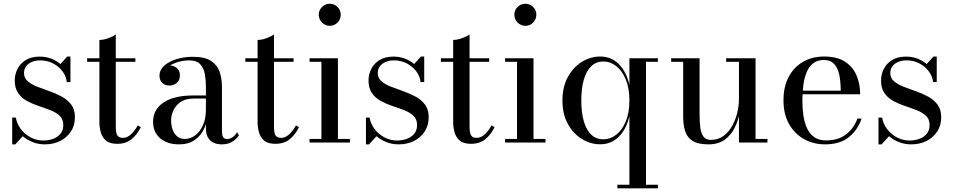

<svg xmlns="http://www.w3.org/2000/svg" viewBox="-20 -778 5208 1048"><path d="M46.5 10V-136H66.5Q72 -102 93.8 -73.5Q115.5 -45 147.5 -28Q179.5 -11 216.5 -11Q244.5 -11 269.5 -20Q294.5 -29 310 -47.8Q325.5 -66.5 325.5 -95.5Q325.5 -127 306.2 -145.5Q287 -164 257 -175.8Q227 -187.5 193 -198.8Q159 -210 129 -226Q99 -242 79.8 -268.8Q60.5 -295.5 60.5 -339Q60.5 -371 75 -400.8Q89.5 -430.5 119.8 -449.8Q150 -469 197 -469Q231 -469 259.5 -458Q288 -447 309.5 -428.5L347 -469.5H364.5V-330H344.5Q342 -359.5 322.8 -386.5Q303.5 -413.5 271.5 -431Q239.5 -448.5 198 -448.5Q174.5 -448.5 154.5 -440.2Q134.5 -432 122.8 -416.5Q111 -401 111 -379.5Q111 -352 131 -334.8Q151 -317.5 182.8 -305Q214.5 -292.5 250 -280.2Q285.5 -268 317.2 -250.8Q349 -233.5 369 -206.8Q389 -180 389 -138.5Q389 -94 367.2 -60.5Q345.5 -27 308.5 -8.5Q271.5 10 224.5 10Q190 10 159 -2Q128 -14 104 -34.5L63.5 10Z M619.5 7Q578.5 7 557.8 -11.2Q537 -29.5 529.8 -56.8Q522.5 -84 522.5 -111.5V-560Q545 -560 571 -569.5Q597 -579 612 -590V-88Q612 -50.5 621 -38Q630 -25.5 651.5 -25.5Q675 -25.5 696.8 -46.5Q718.5 -67.5 732 -94L748.5 -83.5Q728.5 -43 697.8 -18Q667 7 619.5 7ZM455.5 -440.5V-460H719V-440.5Z M1191 10Q1167.5 10 1147.8 1.8Q1128 -6.5 1116 -25.8Q1104 -45 1104 -77.5V-304.5Q1104 -340.5 1098 -373.5Q1092 -406.5 1072.8 -427.5Q1053.5 -448.5 1013.5 -448.5Q991 -448.5 966.8 -443.5Q942.5 -438.5 921.8 -428.2Q901 -418 888 -402.5Q875 -387 875 -366H851.5Q851.5 -391.5 868.2 -406.2Q885 -421 905 -421Q926.5 -421 944.2 -407.2Q962 -393.5 962 -368Q962 -338 943.8 -324.5Q925.5 -311 905 -311Q882 -311 866.2 -325Q850.5 -339 850.5 -366Q850.5 -389.5 865.8 -408.2Q881 -427 906.8 -440.2Q932.5 -453.5 964.8 -460.8Q997 -468 1031 -468Q1100 -468 1134.2 -444Q1168.5 -420 1180 -382.5Q1191.5 -345 1191.5 -304.5V-58.5Q1191.5 -42 1197.2 -30.5Q1203 -19 1221.5 -19Q1234.5 -19 1250.2 -29.8Q1266 -40.5 1274.5 -57L1284 -39Q1271 -18.5 1247.2 -4.2Q1223.5 10 1191 10ZM958 10Q893 10 854.2 -23.2Q815.5 -56.5 815.5 -113.5Q815.5 -180.5 873 -218.8Q930.5 -257 1037 -257H1150.5V-240H1037Q993 -240 966 -221.5Q939 -203 926.5 -175.5Q914 -148 914 -120.5Q914 -95.5 921.8 -72.2Q929.5 -49 946.2 -34.2Q963 -19.5 989 -19.5Q1017 -19.5 1043.2 -37.5Q1069.5 -55.5 1086.8 -92Q1104 -128.5 1104 -183H1115.5Q1115.5 -126 1097.2 -82.5Q1079 -39 1044 -14.5Q1009 10 958 10Z M1483 7Q1442 7 1421.2 -11.2Q1400.5 -29.5 1393.2 -56.8Q1386 -84 1386 -111.5V-560Q1408.5 -560 1434.5 -569.5Q1460.5 -579 1475.5 -590V-88Q1475.5 -50.5 1484.5 -38Q1493.5 -25.5 1515 -25.5Q1538.5 -25.5 1560.2 -46.5Q1582 -67.5 1595.5 -94L1612 -83.5Q1592 -43 1561.2 -18Q1530.5 7 1483 7ZM1319 -440.5V-460H1582.5V-440.5Z M1780 -637Q1755.5 -637 1737.8 -655Q1720 -673 1720 -697.5Q1720 -722.5 1737.8 -740Q1755.5 -757.5 1780 -757.5Q1805 -757.5 1822.5 -740Q1840 -722.5 1840 -697.5Q1840 -673 1822.5 -655Q1805 -637 1780 -637ZM1824.5 -460V-19.5H1890V0H1669.5V-19.5H1734.5V-440.5H1669.5V-460Z M1977.5 10V-136H1997.5Q2003 -102 2024.8 -73.5Q2046.5 -45 2078.5 -28Q2110.5 -11 2147.5 -11Q2175.5 -11 2200.5 -20Q2225.5 -29 2241 -47.8Q2256.5 -66.5 2256.5 -95.5Q2256.5 -127 2237.2 -145.5Q2218 -164 2188 -175.8Q2158 -187.5 2124 -198.8Q2090 -210 2060 -226Q2030 -242 2010.8 -268.8Q1991.5 -295.5 1991.5 -339Q1991.5 -371 2006 -400.8Q2020.5 -430.5 2050.8 -449.8Q2081 -469 2128 -469Q2162 -469 2190.5 -458Q2219 -447 2240.5 -428.5L2278 -469.5H2295.5V-330H2275.5Q2273 -359.5 2253.8 -386.5Q2234.5 -413.5 2202.5 -431Q2170.5 -448.5 2129 -448.5Q2105.5 -448.5 2085.5 -440.2Q2065.5 -432 2053.8 -416.5Q2042 -401 2042 -379.5Q2042 -352 2062 -334.8Q2082 -317.5 2113.8 -305Q2145.5 -292.5 2181 -280.2Q2216.5 -268 2248.2 -250.8Q2280 -233.5 2300 -206.8Q2320 -180 2320 -138.5Q2320 -94 2298.2 -60.5Q2276.5 -27 2239.5 -8.5Q2202.5 10 2155.5 10Q2121 10 2090 -2Q2059 -14 2035 -34.5L1994.5 10Z M2550.5 7Q2509.5 7 2488.8 -11.2Q2468 -29.5 2460.8 -56.8Q2453.5 -84 2453.5 -111.5V-560Q2476 -560 2502 -569.5Q2528 -579 2543 -590V-88Q2543 -50.5 2552 -38Q2561 -25.5 2582.5 -25.5Q2606 -25.5 2627.8 -46.5Q2649.5 -67.5 2663 -94L2679.5 -83.5Q2659.5 -43 2628.8 -18Q2598 7 2550.5 7ZM2386.5 -440.5V-460H2650V-440.5Z M2847.5 -637Q2823 -637 2805.2 -655Q2787.5 -673 2787.5 -697.5Q2787.5 -722.5 2805.2 -740Q2823 -757.5 2847.5 -757.5Q2872.5 -757.5 2890 -740Q2907.5 -722.5 2907.5 -697.5Q2907.5 -673 2890 -655Q2872.5 -637 2847.5 -637ZM2892 -460V-19.5H2957.5V0H2737V-19.5H2802V-440.5H2737V-460Z M3350 250V230.5H3415.5V-145Q3399.5 -74 3358.2 -32.2Q3317 9.5 3256 9.5Q3203.5 9.5 3156.5 -19Q3109.5 -47.5 3079.8 -101Q3050 -154.5 3050 -229.5Q3050 -304.5 3079.8 -358.2Q3109.5 -412 3156.5 -440.8Q3203.5 -469.5 3256 -469.5Q3317 -469.5 3358.2 -427.5Q3399.5 -385.5 3415.5 -314V-460H3571V-440.5H3506V230.5H3571V250ZM3273.5 -17.5Q3311 -17.5 3343.2 -42.5Q3375.5 -67.5 3395.5 -114.8Q3415.5 -162 3415.5 -229.5Q3415.5 -297 3395.5 -344.8Q3375.5 -392.5 3343.2 -417.5Q3311 -442.5 3273.5 -442.5Q3234.5 -442.5 3207.8 -417.2Q3181 -392 3167 -344.2Q3153 -296.5 3153 -229.5Q3153 -162.5 3167 -115Q3181 -67.5 3207.8 -42.5Q3234.5 -17.5 3273.5 -17.5Z M3847 10Q3789 10 3759.2 -9.8Q3729.5 -29.5 3719.2 -63.5Q3709 -97.5 3709 -141V-440.5H3643.5V-460H3798.5V-155.5Q3798.5 -113.5 3802.5 -81.8Q3806.5 -50 3819.8 -32.2Q3833 -14.5 3860 -14.5Q3900.5 -14.5 3929.8 -36.5Q3959 -58.5 3977.5 -92.8Q3996 -127 4004.8 -165.2Q4013.5 -203.5 4013.5 -235.5L4025 -238Q4025 -205 4017.2 -162.5Q4009.5 -120 3990.2 -80.8Q3971 -41.5 3936 -15.8Q3901 10 3847 10ZM4013.5 0V-440.5H3943.5V-460H4104V-19.5H4169V0Z M4483.5 10Q4420 10 4368.5 -18.8Q4317 -47.5 4286.8 -101.2Q4256.5 -155 4256.5 -230Q4256.5 -305 4285 -358.5Q4313.5 -412 4363.5 -440.8Q4413.5 -469.5 4477.5 -469.5Q4550 -469.5 4593.2 -440.8Q4636.5 -412 4655.8 -365Q4675 -318 4675 -263.5H4324V-283H4569Q4569 -308 4566.2 -337Q4563.5 -366 4554.8 -391.8Q4546 -417.5 4527.5 -434Q4509 -450.5 4477.5 -450.5Q4441.5 -450.5 4418.5 -432.5Q4395.5 -414.5 4382.8 -383.2Q4370 -352 4364.8 -312.5Q4359.5 -273 4359.5 -230Q4359.5 -187 4365.2 -147.8Q4371 -108.5 4385.2 -77.8Q4399.5 -47 4424.8 -29.2Q4450 -11.5 4489 -11.5Q4556 -11.5 4598.8 -45.2Q4641.5 -79 4660 -130.5H4682.5Q4663 -70 4614 -30Q4565 10 4483.5 10Z M4775 10V-136H4795Q4800.5 -102 4822.2 -73.5Q4844 -45 4876 -28Q4908 -11 4945 -11Q4973 -11 4998 -20Q5023 -29 5038.5 -47.8Q5054 -66.5 5054 -95.5Q5054 -127 5034.8 -145.5Q5015.5 -164 4985.5 -175.8Q4955.5 -187.5 4921.5 -198.8Q4887.5 -210 4857.5 -226Q4827.5 -242 4808.2 -268.8Q4789 -295.5 4789 -339Q4789 -371 4803.5 -400.8Q4818 -430.5 4848.2 -449.8Q4878.5 -469 4925.5 -469Q4959.5 -469 4988 -458Q5016.5 -447 5038 -428.5L5075.5 -469.5H5093V-330H5073Q5070.5 -359.5 5051.2 -386.5Q5032 -413.5 5000 -431Q4968 -448.5 4926.5 -448.5Q4903 -448.5 4883 -440.2Q4863 -432 4851.2 -416.5Q4839.5 -401 4839.5 -379.5Q4839.5 -352 4859.5 -334.8Q4879.5 -317.5 4911.2 -305Q4943 -292.5 4978.5 -280.2Q5014 -268 5045.8 -250.8Q5077.5 -233.5 5097.5 -206.8Q5117.5 -180 5117.5 -138.5Q5117.5 -94 5095.8 -60.5Q5074 -27 5037 -8.5Q5000 10 4953 10Q4918.5 10 4887.5 -2Q4856.5 -14 4832.5 -34.5L4792 10Z"/></svg>

Font: Bodoni Moda
Style: Regular
Weight: 400
Designer: Owen Earl
Foundry: indestructible type
Version: Version 2.005